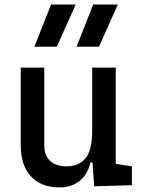

<svg xmlns="http://www.w3.org/2000/svg" viewBox="-20 -815 626 845"><path d="M242.2 9.8Q160.6 9.8 116 -38.8Q71.3 -87.4 71.3 -175.8V-517.6H174.8V-175.8Q174.8 -131.3 200.2 -107.2Q225.6 -83 271.5 -83Q328.1 -83 356.9 -118.9Q385.7 -154.8 385.7 -239.3V-517.6H489.3V-93.8L560.5 -83V0L394.5 4.9L387.2 -99.6H377.9Q365.7 -46.9 330.1 -18.6Q294.4 9.8 242.2 9.8ZM131.3 -609.4 204.6 -794.9H313L230 -609.4ZM316.9 -609.4 390.1 -794.9H498.5L415.5 -609.4Z"/></svg>

Font: CaskaydiaMono NF
Style: Regular
Weight: 400
Designer: Aaron Bell
Foundry: Saja Typeworks
Version: Version 2111.001; ttfautohint (v1.8.4);Nerd Fonts 3.1.1